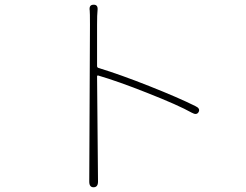

<svg xmlns="http://www.w3.org/2000/svg" viewBox="-20 -774 1040 811"><path d="M375 17Q357 17 357 -7L360 -669Q360 -723 359 -729Q355 -754 375 -754Q395 -755 392 -730Q390 -714 390 -669V-495Q390 -489 396 -487Q488 -459 611.5 -410Q735 -361 805 -326Q827 -316 819 -301Q811 -286 790 -298Q733 -330 601 -382Q480 -430 395 -455Q390 -456 390 -451L394 -7Q394 17 375 17Z"/></svg>

Font: Resource Han Rounded KR ExtraLight
Style: Regular
Weight: 250
Designer: Cyano Hao (round all glyphs); Ryoko NISHIZUKA 西塚涼子 (kana, bopomofo & ideographs); Paul D. Hunt (Latin, Greek & Cyrillic)
Foundry: Cyano Hao
Version: 0.990